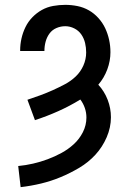

<svg xmlns="http://www.w3.org/2000/svg" viewBox="-20 -558 540 791"><path d="M65 213 55 126Q86 123 116.5 116Q147 109 176.5 98Q206 87 233.5 72Q261 57 284 36Q307 15 321.5 -13.5Q336 -42 336 -74Q336 -94 329.5 -113Q323 -132 311 -148Q267 -121 220 -100Q173 -79 124 -63L93 -147Q120 -156 146 -165.5Q172 -175 197.5 -186.5Q223 -198 247.5 -211Q272 -224 292 -243Q312 -262 323.5 -288Q335 -314 335 -342Q335 -362 330.5 -381Q326 -400 315 -416Q304 -432 286 -441Q268 -450 249 -450Q230 -450 212.5 -442.5Q195 -435 184 -420Q173 -405 168 -386.5Q163 -368 163 -349Q163 -349 163 -349Q163 -349 163 -348H63Q63 -349 63 -349.5Q63 -350 63 -350Q63 -375 68.5 -399.5Q74 -424 85 -446.5Q96 -469 113.5 -487Q131 -505 152.5 -517Q174 -529 199 -533.5Q224 -538 249 -538Q274 -538 299 -533Q324 -528 346 -515.5Q368 -503 385.5 -483.5Q403 -464 413.5 -441.5Q424 -419 429.5 -394Q435 -369 435 -343Q435 -307 422 -272Q409 -237 385 -209Q410 -182 423.5 -147Q437 -112 437 -75Q437 -33 419.5 7.5Q402 48 373 79.5Q344 111 307 133Q270 155 230.5 171.5Q191 188 149.5 198Q108 208 65 213Z"/></svg>

Font: Iosevka Slab Semibold
Style: Regular
Weight: 600
Monospace: yes
Designer: Belleve Invis
Foundry: Belleve Invis
Version: Version 11.1.1; ttfautohint (v1.8.3)